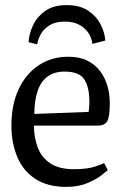

<svg xmlns="http://www.w3.org/2000/svg" viewBox="-20 -728 491 757"><path d="M242.4 -707.9Q295.4 -707.9 328.2 -685.5Q361.1 -663.1 377.2 -630.6Q393.3 -598.1 395.3 -568.1L344.1 -554.9Q342.6 -574.4 330.9 -594.4Q319.2 -614.4 295.6 -628.6Q272.1 -642.8 234.8 -642.8Q198.9 -642.8 175.8 -628.6Q152.7 -614.4 141.1 -593.6Q129.4 -572.7 126.8 -553.2L92.8 -561.5Q94 -592.8 109.4 -626.7Q124.8 -660.6 157.5 -684.3Q190.2 -707.9 242.4 -707.9ZM241.3 8.8Q167.5 8.8 119.5 -22.6Q71.4 -54 48.2 -109Q25 -164 25 -233.3Q25 -315.3 53.5 -376.2Q82 -437.1 132.7 -470.7Q183.4 -504.3 249.2 -504.3Q293.1 -504.3 324.1 -489Q355 -473.7 374.6 -447.6Q394.2 -421.6 403.5 -389.3Q412.9 -357.1 412.9 -322.3Q412.9 -267.9 403 -250.3Q393 -232.7 365.2 -232.7H113.8Q114 -185.7 128.7 -146.7Q143.5 -107.6 178 -84.3Q212.6 -60.9 271.1 -60.9Q325.9 -60.9 356.7 -71.9Q387.4 -82.9 390.6 -84.9L404.9 -57.2Q401.7 -54 381.2 -37.8Q360.6 -21.5 325.2 -6.4Q289.8 8.8 241.3 8.8ZM115.3 -278.8 329.4 -286.8Q332.4 -304.8 332.4 -326.8Q332.4 -383.9 312.4 -414.8Q292.3 -445.8 234.5 -445.8Q194 -445.8 167.4 -426.2Q140.9 -406.6 128.3 -369.3Q115.6 -332 115.3 -278.8Z"/></svg>

Font: Faustina Light
Style: Regular
Weight: 300
Designer: Alfonso Garcia
Foundry: http://www.omnibus-type.com
Version: Version 1.200